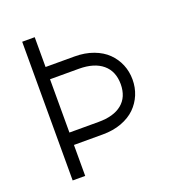

<svg xmlns="http://www.w3.org/2000/svg" viewBox="-131 -836 881 946"><g transform="rotate(-20 309.0 -363.5)"><path d="M89.5 -727.3H155.2V-571H307.2Q361.2 -571 405.2 -554.7Q449.2 -538.4 477.8 -510.3Q506.4 -482.2 521.7 -445.5Q536.9 -408.7 536.9 -366.8Q536.9 -324.9 521.7 -288Q506.4 -251.1 477.8 -223Q449.2 -195 405.2 -178.6Q361.2 -162.3 307.2 -162.3H155.2V0H89.5ZM155.2 -227.3H307.2Q387.1 -226.9 430.6 -262.3Q474.1 -297.6 474.4 -365.4Q474.1 -433.2 430.4 -469.8Q386.7 -506.4 307.2 -506.7H155.2Z"/></g></svg>

Font: Inter Light BETA
Style: Regular
Weight: 300
Designer: Rasmus Andersson
Foundry: rsms
Version: Version 3.011;git-f93a4a705